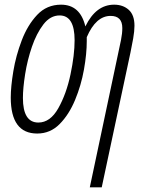

<svg xmlns="http://www.w3.org/2000/svg" viewBox="-20 -561 613 821"><path d="M415 240 538 -337Q544 -365 549.5 -396.5Q555 -428 555 -451Q555 -497 530.5 -519Q506 -541 468 -541Q390 -541 345 -448Q323 -541 241 -541Q180 -541 139 -497.5Q98 -454 73 -388.5Q48 -323 37 -256.5Q26 -190 26 -144Q26 10 139 10Q195 10 235 -30.5Q275 -71 301 -133.5Q327 -196 339 -263.5Q351 -331 351 -385V-402Q390 -493 453 -493Q503 -493 503 -441Q503 -418 497.5 -390.5Q492 -363 486 -336L364 240ZM78 -142Q78 -184 87.5 -244Q97 -304 116.5 -361Q136 -418 165.5 -456.5Q195 -495 235 -495Q299 -495 299 -389Q299 -326 281.5 -243Q264 -160 229.5 -98.5Q195 -37 144 -37Q78 -37 78 -142Z"/></svg>

Font: Noto Sans Display Condensed Light
Style: Italic
Weight: 300
Width: 3
Designer: Monotype Design team
Foundry: Monotype Imaging Inc.
Version: 1.000